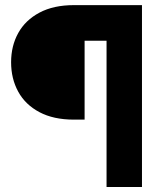

<svg xmlns="http://www.w3.org/2000/svg" viewBox="-20 -748 634 768"><path d="M538.1 -585H318.4V-269.5H275.4Q194.3 -269.5 137.9 -299.3Q81.5 -329.1 53 -381.1Q24.4 -433.1 24.4 -499Q24.4 -564.5 53 -616Q81.5 -667.5 137.9 -697.5Q194.3 -727.5 275.4 -727.5H538.1ZM406.2 0V-727.5H547.9V0Z"/></svg>

Font: Inter 16pt Black
Style: Regular
Weight: 900
Version: Version 4.001;git-66647c0bb